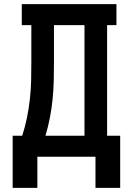

<svg xmlns="http://www.w3.org/2000/svg" viewBox="-20 -755 640 925"><path d="M41 150V-101H87Q101 -144 110 -188.5Q119 -233 124 -278Q129 -323 130 -368.5Q131 -414 131 -459V-634H85V-735H541V-634H496V-101H559V150H440V0H160V150ZM199 -101H387V-634H240V-459Q240 -414 239 -368.5Q238 -323 233.5 -278Q229 -233 220.5 -188.5Q212 -144 199 -101Z"/></svg>

Font: Iosevka HT Extended
Style: Bold
Weight: 700
Width: 7
Monospace: yes
Designer: Belleve Invis
Foundry: Belleve Invis
Version: Version 32.3.0; ttfautohint (v1.8.4)